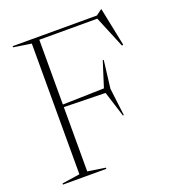

<svg xmlns="http://www.w3.org/2000/svg" viewBox="-135 -834 823 932"><g transform="rotate(-20 276.5 -368.0)"><path d="M423 -501.5 405.5 -358.5 423 -216H418L376.5 -347.5L162.5 -352V-20L254 -6V0H30V-6L122 -20V-695L30.5 -709V-715H465.5L494.5 -736.5H496.5L537 -538.5L530 -536L462 -700H162.5V-365.5L376.5 -371L418 -501.5Z"/></g></svg>

Font: Newsreader 72pt ExtraLight
Style: Regular
Weight: 275
Designer: Hugues Gentile
Foundry: Production Type
Version: Version 1.003; ttfautohint (v1.8.3)